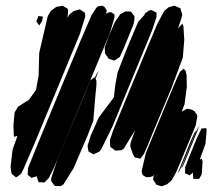

<svg xmlns="http://www.w3.org/2000/svg" viewBox="-20 -536 744 671"><path d="M624 -397 619 -335 578 -225 514 -72 495 -25 483 2 470 19 465 17 451 14 444 2 435 -26 437 -39 452 -81 413 -17 404 -11 390 -10H382L376 -15L365 -23V-29L364 -46L375 -79L401 -143L500 -382L530 -453L554 -498L570 -511L581 -514L590 -516L606 -509L611 -507L612 -501L617 -485L614 -472L602 -437L617 -453L621 -445ZM259 -417 100 -33 61 57 53 72 44 79 36 84 30 79 21 72 19 64 17 46 24 -13 41 -61 37 -60 29 -58 28 -67 27 -98 31 -143 37 -153 43 -163 52 -169 81 -187 106 -222 115 -272 117 -351 147 -480 158 -498 170 -507 177 -512 194 -515 199 -516 209 -510 217 -505 218 -496 216 -474 222 -485 238 -498 251 -501 259 -503 268 -497 277 -491 278 -478ZM365 -423 193 -8 166 56 150 87 135 102 124 101H115L112 93L109 81V80L98 83L90 86L83 80L77 75V69L78 51L123 -60L262 -395L300 -483L316 -508L322 -514L337 -516L345 -512L353 -500L351 -488L358 -492L367 -494L380 -486V-475ZM512 -431 373 -94 334 -15 327 -6 314 0 307 3 299 -1 289 -7 288 -13 286 -27 297 -62 325 -125 378 -196 383 -239 391 -283 427 -375 463 -460 484 -483 487 -489 491 -494V-491L498 -498L509 -501L517 -497L527 -492V-477ZM447 -452 415 -373 403 -346 398 -336 379 -324 374 -326 359 -331 355 -338 347 -349 346 -371 359 -407 382 -460 400 -486 418 -496H429L438 -495L445 -486L450 -479V-471ZM127 -462 117 -447 112 -454 107 -461 112 -474 114 -480 130 -478ZM664 -98 613 25 595 67 580 94 564 108 553 112 545 115 534 112 526 109 520 99 515 92 517 78V75L514 80L503 83H490L478 75L475 62L490 -2L584 -229L600 -266L609 -285L622 -296L629 -288L632 -273L633 -233L625 -172L615 -146L628 -153L633 -156L647 -154L659 -148L669 -134V-126ZM313 -198 306 -114 286 -62 237 52 202 108 193 114H181H172L167 108L159 97V87L179 26L274 -202L296 -256L311 -266L312 -265L315 -273L325 -288L320 -276L314 -261L317 -254V-238ZM670 -79 629 22 618 47 613 53 618 40 631 8 666 -78 678 -98ZM685 73 676 89H661H656L655 83L654 68V67L643 77L635 73L627 70V64V49L640 15L667 -51L680 -78L684 -87L701 -88L702 -77L698 -33L678 22L685 18L688 29ZM648 -36 630 8 608 60 601 69 604 62 615 35 646 -42 660 -73 665 -80 663 -72Z"/></svg>

Font: Rubik Marker Hatch
Style: Regular
Weight: 400
Designer: Hubert and Fischer, NaN
Foundry: Hubert & Fischer, NaN
Version: Version 2.200